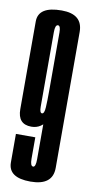

<svg xmlns="http://www.w3.org/2000/svg" viewBox="-81 -715 362 756"><g transform="rotate(10 100.0 -337.5)"><path d="M98 5.5Q187 5.5 187 -64.8Q187 -135 187 -356.5Q187 -537 187 -608.2Q187 -679.5 103 -679.5Q9.5 -679.5 9.5 -619.2Q9.5 -559 9.5 -448Q9.5 -329 9.5 -268.5Q9.5 -208 64 -208Q105 -208 127 -249.5Q149 -291 149 -341.5L109 -357Q109 -320.5 107.5 -293.8Q106 -267 96.5 -267Q87 -267 87 -292Q87 -317 87 -443.5Q87 -561 87 -590.2Q87 -619.5 98.5 -619.5Q109 -619.5 109 -592.5Q109 -565.5 109 -376Q109 -117 109 -85.8Q109 -54.5 98.5 -54.5Q87 -54.5 87 -83.8Q87 -113 87 -169.5H9.5Q9.5 -116.5 9.5 -55.5Q9.5 5.5 98 5.5Z"/></g></svg>

Font: Anybody UltraCondensed
Style: Regular
Weight: 400
Width: 1
Version: Version 1.113;gftools[0.9.25]